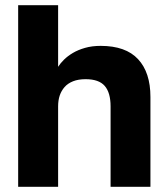

<svg xmlns="http://www.w3.org/2000/svg" viewBox="-20 -720 645 740"><path d="M204 0V-310Q204 -333.5 210.2 -351.9Q216.5 -370.4 228.9 -384.5Q241.3 -398.7 261.7 -406.8Q282.1 -414.8 309.9 -414.8Q361.2 -414.8 383.7 -388.8Q406.2 -362.7 406.2 -310V0H559.8V-346.2Q559.8 -440.7 512.2 -491.9Q464.6 -543.2 367.9 -543.2Q334.7 -543.2 307.8 -535.5Q280.8 -527.8 260.8 -515.9Q240.7 -503.9 226.6 -490Q212.5 -476 204 -462.5V-700H50V0Z"/></svg>

Font: Golos Text VF
Style: Regular
Weight: 400
Designer: A.Korolkova, Vitaly Kuzmin
Foundry: ParaType Ltd
Version: Version 2.005